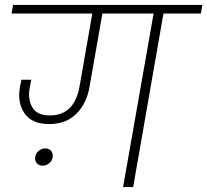

<svg xmlns="http://www.w3.org/2000/svg" viewBox="-20 -760 842 780"><path d="M480 0 604 -705H396L344 -409Q333 -342 291.5 -299Q250 -256 179 -256Q110 -256 80 -299Q50 -342 61 -406L67 -436H107L101 -405Q92 -358 111 -324.5Q130 -291 182 -291Q282 -291 303 -408L355 -705H27L33 -740H802L796 -705H644L521 0ZM165 -157Q179 -157 187.5 -147Q196 -137 194 -122Q192 -107 180 -97Q168 -87 153 -87Q138 -87 129.5 -97Q121 -107 123 -122Q125 -137 137 -147Q149 -157 165 -157Z"/></svg>

Font: Poppins ExtraLight
Style: Italic
Weight: 275
Italic angle: -10°
Designer: Ninad Kale (Devanagari), Jonny Pinhorn (Latin)
Foundry: Indian Type Foundry
Version: Version 3.200;PS 1.000;hotconv 16.6.54;makeotf.lib2.5.65590